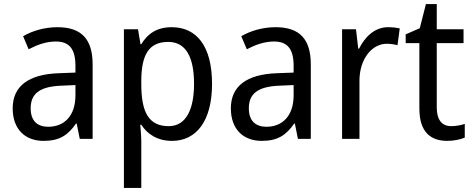

<svg xmlns="http://www.w3.org/2000/svg" viewBox="-20 -679 2312 939"><path d="M261 -546C197 -546 138 -528 93 -502L120 -438C162 -460 206 -476 253 -476C316 -476 349 -443 349 -357V-324L269 -321C117 -316 42 -256 42 -149C42 -49 101 10 193 10C270 10 312 -17 352 -75H355L370 0H433V-364C433 -486 380 -546 261 -546ZM281 -260 349 -263V-213C349 -111 293 -59 216 -59C164 -59 130 -87 130 -149C130 -218 170 -256 281 -260Z M820 -546C747 -546 702 -514 671 -463H667L655 -536H586V240H671V13C671 -11 668 -45 666 -69H671C700 -24 749 10 821 10C941 10 1017 -88 1017 -269C1017 -454 941 -546 820 -546ZM803 -474C890 -474 929 -398 929 -269C929 -142 889 -62 805 -62C706 -62 671 -132 671 -268V-286C672 -413 709 -474 803 -474Z M1328 -546C1264 -546 1205 -528 1160 -502L1187 -438C1229 -460 1273 -476 1320 -476C1383 -476 1416 -443 1416 -357V-324L1336 -321C1184 -316 1109 -256 1109 -149C1109 -49 1168 10 1260 10C1337 10 1379 -17 1419 -75H1422L1437 0H1500V-364C1500 -486 1447 -546 1328 -546ZM1348 -260 1416 -263V-213C1416 -111 1360 -59 1283 -59C1231 -59 1197 -87 1197 -149C1197 -218 1237 -256 1348 -260Z M1878 -546C1814 -546 1766 -501 1736 -441H1732L1721 -536H1653V0H1738V-284C1738 -391 1799 -465 1872 -465C1889 -465 1909 -462 1924 -458L1935 -540C1918 -544 1897 -546 1878 -546Z M2187 -62C2142 -62 2116 -92 2116 -153V-468H2247V-536H2116V-659H2063L2033 -541L1964 -511V-468H2031V-148C2031 -30 2089 10 2168 10C2199 10 2233 3 2253 -6V-73C2236 -67 2210 -62 2187 -62Z"/></svg>

Font: Noto Sans Thai Looped SemiCondensed
Style: Regular
Weight: 400
Width: 4
Designer: Sasikarn Vongin, Ben Mitchell
Foundry: The Fontpad Ltd
Version: Version 1.001